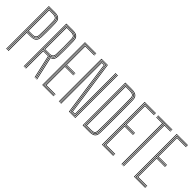

<svg xmlns="http://www.w3.org/2000/svg" viewBox="70 -1454 2213 2213"><g transform="rotate(45 1176.5 -348.0)"><path d="M60 0V-696H159Q188 -696 208.6 -689Q229.2 -682 240.6 -664.1Q252 -646.2 253 -613.5Q254.2 -576 255 -538Q255.8 -500 255.5 -461.1Q255.2 -422.2 253.2 -381.8Q251.8 -348.8 240 -330.8Q228.2 -312.8 207.6 -305.8Q187 -298.8 158.2 -298.8H96.5V0H89.2V-305H158.2Q203 -305 223.5 -322.6Q244 -340.2 245.8 -381.2Q247.5 -417.8 248.1 -453.1Q248.8 -488.5 248.1 -527.8Q247.5 -567 245.8 -614.8Q244.8 -641.8 235.4 -658.2Q226 -674.8 207.2 -682.1Q188.5 -689.5 159 -689.5H67.2V0ZM74.8 0V-683.2H159Q195 -683.2 216 -669.4Q237 -655.5 238.2 -613.5Q239.8 -562.8 240.4 -524.4Q241 -486 240.6 -452.4Q240.2 -418.8 238.2 -382Q236.2 -338.8 214.6 -325.1Q193 -311.5 158.2 -311.5H82V0ZM82 -317.8H158.2Q191.5 -317.8 210.5 -330.8Q229.5 -343.8 231.2 -382.5Q233 -420.2 233.2 -455.9Q233.5 -491.5 233 -529.6Q232.5 -567.8 231 -612.5Q230 -651 210.9 -663.9Q191.8 -676.8 159 -676.8H82ZM89.2 -324.2V-670.5H159Q188.5 -670.5 205.8 -659.1Q223 -647.8 223.8 -612.2Q225 -555 225.5 -517.6Q226 -480.2 225.8 -449.8Q225.5 -419.2 223.8 -382Q222.2 -347.2 205.1 -335.8Q188 -324.2 158.2 -324.2ZM96.5 -330.8H158.2Q184.5 -330.8 199.8 -341.2Q215 -351.8 216.5 -383Q218.2 -419.5 218.6 -454.9Q219 -490.2 218.4 -528.8Q217.8 -567.2 216.5 -612.5Q215.8 -644.2 200 -654.1Q184.2 -664 159 -664H96.5Z M345.5 0V-696H453Q483 -696 503.5 -688.8Q524 -681.5 535 -663.6Q546 -645.8 547 -613.5Q548.2 -571.8 548.9 -529.5Q549.5 -487.2 549.2 -445.8Q549 -404.2 547.2 -364.5Q546 -331.5 534.4 -313Q522.8 -294.5 497.2 -286.8L561.8 0H554.2L488.5 -291.2Q515.2 -297.5 526.9 -314.8Q538.5 -332 539.8 -364.2Q541.5 -405 542 -445.2Q542.5 -485.5 542 -527.4Q541.5 -569.2 539.8 -614.5Q538.8 -642.5 528.9 -658.9Q519 -675.2 500.1 -682.4Q481.2 -689.5 453 -689.5H352.8V0ZM374.8 0V-288.2H451.8Q456 -288.2 459.9 -288.4Q463.8 -288.5 466.8 -288.8L531.5 0H524L461 -282Q458.8 -282 456.4 -282Q454 -282 451.8 -282H382V0ZM360.2 0V-683.2H453Q489 -683.2 510.1 -669.4Q531.2 -655.5 532.5 -613.2Q534.5 -546.2 534.9 -483.6Q535.2 -421 532.5 -365Q531 -332.5 518.6 -316.6Q506.2 -300.8 479.8 -296.5L546.5 0H539L472.5 -295.5Q467.8 -295.2 462.9 -295Q458 -294.8 452.2 -294.8H367.5V0ZM367.5 -301H452.2Q485.8 -301 504.6 -314.2Q523.5 -327.5 525.2 -365.2Q528 -424.5 527.9 -485.6Q527.8 -546.8 525 -613.2Q523.5 -650.5 505 -663.6Q486.5 -676.8 453 -676.8H367.5ZM374.8 -307.5V-670.5H453Q487 -670.5 502.1 -657.2Q517.2 -644 517.8 -612.5Q519 -555.8 519.6 -490.8Q520.2 -425.8 518 -366Q516.8 -330.5 499.1 -319Q481.5 -307.5 452.2 -307.5ZM382 -314H452.2Q479.5 -314 494.4 -324.8Q509.2 -335.5 510.5 -366Q513.2 -427.2 512.8 -488.2Q512.2 -549.2 510.5 -612.5Q509.8 -643.5 494.5 -653.8Q479.2 -664 453 -664H382Z M648.8 0V-696H833.2V-689.5H656V-6.5H833.2V0ZM678 -25.5V-338.5H824.5V-332H685.2V-32H833.2V-25.5ZM663.5 -12.8V-683.2H833.2V-676.8H670.8V-351.2H824.5V-345H670.8V-19.2H833.2V-12.8ZM678 -357.8V-670.5H833.2V-664H685.2V-364H824.5V-357.8Z M918.2 0V-696H1020.5L1061 -414.2L1115.2 -31.8H1151L1150.5 -416.8V-696H1157.8V-416.8L1158.2 -25.5H1109.2L1014.2 -689.8H925.5V0ZM933 0V-296.5L932.8 -683.2H1008L1103 -19H1165.2L1165 -416.8V-696H1172.5V-416.8V-12.8H1096.5L1001.5 -677H940L940.2 -296.5V0ZM947.5 0V-296.5L947.2 -670.5H995.2L1090.2 -6.2H1179.8V-696H1187V0H1083.8L1040.8 -299.2L989.2 -664.2H954.5L954.8 -296.5L955 0Z M1307 0V-696H1409.5Q1443 -696 1465.6 -688.5Q1488.2 -681 1499.9 -663Q1511.5 -645 1512 -613.2Q1513 -546.2 1513.5 -481.2Q1514 -416.2 1514 -351.4Q1514 -286.5 1513.5 -219.8Q1513 -153 1512 -82.8Q1511.5 -50.5 1500.4 -32.5Q1489.2 -14.5 1468.4 -7.2Q1447.5 0 1417.2 0ZM1314.2 -6.5H1417.2Q1445 -6.5 1464.4 -13.2Q1483.8 -20 1494.1 -36.6Q1504.5 -53.2 1504.8 -82.8Q1506 -167.5 1506.4 -255.9Q1506.8 -344.2 1506.4 -434.1Q1506 -524 1504.8 -613.2Q1504.5 -643.2 1493 -659.8Q1481.5 -676.2 1460.4 -682.9Q1439.2 -689.5 1409.5 -689.5H1314.2ZM1321.8 -12.8V-683.2H1409.5Q1437.8 -683.2 1457.1 -677.1Q1476.5 -671 1486.8 -655.8Q1497 -640.5 1497.2 -613.2Q1498.5 -534.2 1499 -467.4Q1499.5 -400.5 1499.5 -338.9Q1499.5 -277.2 1498.9 -214.9Q1498.2 -152.5 1497.2 -82.8Q1496.8 -41.2 1475.9 -27Q1455 -12.8 1417.2 -12.8ZM1329 -19.2H1417.2Q1451.5 -19.2 1470.5 -32.2Q1489.5 -45.2 1490 -82.8Q1491.5 -174 1491.9 -260Q1492.2 -346 1491.9 -432.9Q1491.5 -519.8 1490 -613.2Q1489.5 -649.8 1469.1 -663.2Q1448.8 -676.8 1409.5 -676.8H1329ZM1336.2 -25.5V-670.5H1409.5Q1447.8 -670.5 1465 -657.1Q1482.2 -643.8 1482.8 -613.2Q1484.2 -524.2 1484.6 -437.8Q1485 -351.2 1484.5 -263.5Q1484 -175.8 1482.5 -82.5Q1482 -49.2 1465.4 -37.4Q1448.8 -25.5 1417.2 -25.5ZM1343.5 -32H1417.2Q1446 -32 1460.4 -43.1Q1474.8 -54.2 1475.2 -83.8Q1476.5 -156.2 1477 -221.9Q1477.5 -287.5 1477.5 -350.6Q1477.5 -413.8 1477 -478.2Q1476.5 -542.8 1475.2 -612.5Q1474.8 -643 1457.8 -653.5Q1440.8 -664 1409.5 -664H1343.5Z M1622 0V-696H1806.5V-689.5H1629.2V-6.5H1806.5V0ZM1651.2 -25.5V-338.5H1797.8V-332H1658.5V-32H1806.5V-25.5ZM1636.8 -12.8V-683.2H1806.5V-676.8H1644V-351.2H1797.8V-345H1644V-19.2H1806.5V-12.8ZM1651.2 -357.8V-670.5H1806.5V-664H1658.5V-364H1797.8V-357.8Z M1954 0V-676.8H1841.5V-683.2H2073.8V-676.8H1961.2V0ZM1939.2 0V-664H1841.5V-670.5H1946.8V0ZM1968.8 0V-670.5H2073.8V-664H1976V0ZM1841.5 -689.5V-696H2073.8V-689.5Z M2143.8 0V-696H2328.2V-689.5H2151V-6.5H2328.2V0ZM2173 -25.5V-338.5H2319.5V-332H2180.2V-32H2328.2V-25.5ZM2158.5 -12.8V-683.2H2328.2V-676.8H2165.8V-351.2H2319.5V-345H2165.8V-19.2H2328.2V-12.8ZM2173 -357.8V-670.5H2328.2V-664H2180.2V-364H2319.5V-357.8Z"/></g></svg>

Font: Big Shoulders Inline Text SC Thin
Style: Regular
Weight: 100
Designer: Patric King
Foundry: XO Type Co
Version: Version 2.002